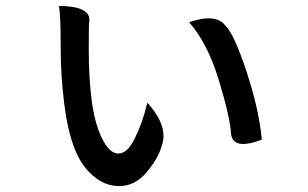

<svg xmlns="http://www.w3.org/2000/svg" viewBox="-20 -596 1040 649"><path d="M179 -576Q287 -575 282 -525Q280 -523 280 -428Q280 -333 290 -256Q300 -179 325 -128Q350 -77 380 -77Q411 -77 436 -129Q462 -181 478 -249Q553 -166 525 -98Q514 -60 475 -13Q436 33 383 33Q317 33 266 -32Q215 -98 197 -246Q185 -341 185 -445Q185 -550 179 -576ZM619 -521Q711 -552 742 -509Q772 -480 814 -352Q856 -224 865 -124Q768 -87 761 -143Q758 -199 720 -324Q682 -450 619 -521Z"/></svg>

Font: Swei Half Moon CJK TC
Style: Medium
Weight: 500
Version: Version 2.125